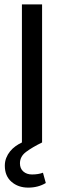

<svg xmlns="http://www.w3.org/2000/svg" viewBox="-20 -650 292 876"><path d="M172 0Q127 22 99 43Q71 64 71 95Q71 119 86.5 132.5Q102 146 126 146Q155 146 176 138L189 185Q154 206 109 206Q63 206 32.5 179.5Q2 153 2 106Q2 87 8.5 70.5Q15 54 26 40.5Q37 27 51 17Q65 7 80 0V-630H172Z"/></svg>

Font: Mukta
Style: Regular
Weight: 400
Designer: Girish Dalvi and Yashodeep Gholap
Foundry: Ek Type
Version: Version 2.538;PS 1.001;hotconv 16.6.51;makeotf.lib2.5.65220;